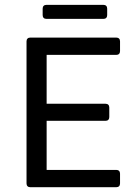

<svg xmlns="http://www.w3.org/2000/svg" viewBox="-20 -782 575 802"><path d="M158.2 -746.1V-718.8C158.2 -709 164.1 -703.1 173.8 -703.1H412.1C421.9 -703.1 427.7 -709 427.7 -718.8V-746.1C427.7 -755.9 421.9 -761.7 412.1 -761.7H173.8C164.1 -761.7 158.2 -755.9 158.2 -746.1ZM90.8 -609.4V-15.6C90.8 -5.9 96.7 0 106.4 0H465.8C475.6 0 481.4 -5.9 481.4 -15.6V-56.6C481.4 -66.4 475.6 -72.3 465.8 -72.3H174.8V-277.3H420.9C430.7 -277.3 436.5 -283.2 436.5 -293V-333C436.5 -342.8 430.7 -348.6 420.9 -348.6H174.8V-552.7H465.8C475.6 -552.7 481.4 -558.6 481.4 -568.4V-609.4C481.4 -619.1 475.6 -625 465.8 -625H106.4C96.7 -625 90.8 -619.1 90.8 -609.4Z"/></svg>

Font: Ed Sans Neue
Style: Regular
Weight: 400
Designer: Stephen Hutchings
Version: Version 1.004;PS 001.004;hotconv 1.0.88;makeotf.lib2.5.64775